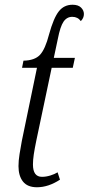

<svg xmlns="http://www.w3.org/2000/svg" viewBox="-20 -780 374 810"><path d="M136 10Q96 10 77 -14Q58 -38 58 -79Q58 -102 62.5 -130Q67 -158 72 -185L136 -494H73L79 -524Q127 -525 149 -549Q171 -573 187 -635Q206 -704 228 -732Q250 -760 286 -760Q310 -760 322 -748Q334 -736 334 -721Q334 -704 321 -691Q308 -709 285 -709Q262 -709 248 -688.5Q234 -668 224 -616L207 -536H296L287 -494H198L133 -186Q126 -152 122.5 -128.5Q119 -105 119 -86Q119 -34 157 -34Q174 -34 192 -39.5Q210 -45 223 -53L233 -22Q184 10 136 10Z"/></svg>

Font: Noto Serif ExtraCondensed Light
Style: Italic
Weight: 300
Width: 2
Italic angle: -12°
Designer: Monotype Design Team
Foundry: Monotype Imaging Inc.
Version: Version 2.014; ttfautohint (v1.8.4.7-5d5b)